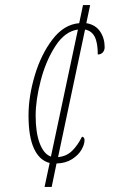

<svg xmlns="http://www.w3.org/2000/svg" viewBox="-20 -734 464 754"><path d="M175 -94Q135 -104 113.5 -150.5Q92 -197 92 -281Q92 -355 116.5 -437.5Q141 -520 186 -579Q231 -638 291 -643L306 -714H334L319 -643Q355 -637 373 -610.5Q391 -584 391 -549Q391 -536 383.5 -528Q376 -520 364 -520Q364 -566 352 -589.5Q340 -613 314 -618L208 -117Q241 -120 263 -141.5Q285 -163 302 -197Q306 -197 309 -193.5Q312 -190 312 -184Q312 -167 300 -146Q288 -125 263 -109Q238 -93 202 -92L183 0H155ZM286 -618Q235 -611 197.5 -553Q160 -495 140 -418Q120 -341 120 -280Q120 -213 136 -171Q152 -129 180 -119Z"/></svg>

Font: Noto Serif CondThin
Style: Italic
Weight: 250
Width: 3
Italic angle: -12°
Designer: Monotype Design Team
Foundry: Monotype Imaging Inc.
Version: Version 1.001